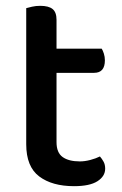

<svg xmlns="http://www.w3.org/2000/svg" viewBox="-20 -625 419 659"><path d="M174 -137Q174 -101 195 -86Q216 -71 254 -71Q271 -71 290 -76Q309 -81 323 -88Q330 -80 335.5 -70Q341 -60 341 -46Q341 -20 314.5 -3Q288 14 234 14Q159 14 114.5 -19.5Q70 -53 70 -130V-597Q77 -599 90 -602Q103 -605 118 -605Q147 -605 160.5 -594Q174 -583 174 -557V-458H329Q333 -452 336.5 -441Q340 -430 340 -418Q340 -375 303 -375H174V-137Z"/></svg>

Font: Baloo Tammudu 2 Medium
Style: Regular
Weight: 500
Designer: Maithili Shingre, Omkar Shende and Ek Type
Foundry: Ek Type
Version: Version 1.640;hotconv 1.0.111;makeotfexe 2.5.65597; ttfautoh